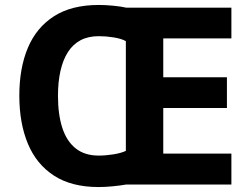

<svg xmlns="http://www.w3.org/2000/svg" viewBox="-20 -811 1013 775"><path d="M379 -791Q405 -791 436.5 -788Q468 -785 490 -780H914V-656H639V-499H896V-375H639V-191H914V-66H488Q466 -62 435 -59Q404 -56 378 -56Q269 -56 198 -102Q127 -148 92.5 -231Q58 -314 58 -425Q58 -536 92.5 -618Q127 -700 198 -745.5Q269 -791 379 -791ZM379 -665Q336 -665 305 -648.5Q274 -632 254 -600.5Q234 -569 224 -524.5Q214 -480 214 -424Q214 -349 231.5 -295Q249 -241 285.5 -212Q322 -183 378 -183Q407 -183 438 -188Q469 -193 488 -202V-645Q470 -655 439 -660Q408 -665 379 -665Z"/></svg>

Font: Noto Sans Malayalam UI
Style: Regular
Weight: 400
Designer: Jelle Bosma - Monotype Design Team
Foundry: Monotype Imaging Inc.
Version: Version 2.104